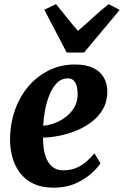

<svg xmlns="http://www.w3.org/2000/svg" viewBox="-20 -876 586 908"><path d="M455 -104Q442 -82.5 412.2 -55.8Q382.5 -29 337.8 -8.8Q293 11.5 234 11.5Q177 11.5 137.8 -7.5Q98.5 -26.5 74.2 -58.8Q50 -91 39 -131Q28 -171 27.5 -212.5Q27.5 -289.5 50.5 -354.8Q73.5 -420 115.2 -468.5Q157 -517 212.8 -544Q268.5 -571 334 -571Q387 -571 420.5 -554.8Q454 -538.5 470.2 -510.5Q486.5 -482.5 487.5 -448Q488.5 -400 468.8 -363.5Q449 -327 415.8 -301.2Q382.5 -275.5 342 -258.8Q301.5 -242 260.2 -234Q219 -226 183.5 -225Q183.5 -188.5 189.2 -160Q195 -131.5 207 -111.5Q219 -91.5 237 -81Q255 -70.5 278.5 -70.5Q315 -70.5 342.5 -82.8Q370 -95 390.8 -113.8Q411.5 -132.5 426.5 -151ZM301.5 -505.5Q271 -505.5 249.8 -484.2Q228.5 -463 214.5 -428.8Q200.5 -394.5 193.2 -355.5Q186 -316.5 184 -281.5Q203 -282.5 225.8 -289.2Q248.5 -296 270.2 -308.8Q292 -321.5 310 -340Q328 -358.5 338.2 -382.5Q348.5 -406.5 347 -436Q346 -470.5 334.5 -488Q323 -505.5 301.5 -505.5ZM295.5 -627.5 189.5 -830 245 -856.5Q270 -826 295.8 -793.5Q321.5 -761 348.5 -730Q385.5 -761 420.2 -793.5Q455 -826 494 -856.5L546 -829L377.5 -627.5Z"/></svg>

Font: Merriweather ExtraBold
Style: Italic
Weight: 800
Italic angle: -7.8°
Version: Version 2.101